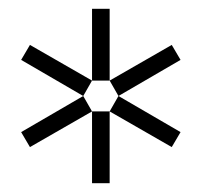

<svg xmlns="http://www.w3.org/2000/svg" viewBox="-20 -719 458 436"><path d="M229 -536H189V-699H229ZM249 -501 229 -536 370 -617 390 -583ZM189 -536 169 -501 28 -583 48 -617ZM229 -466 249 -501 390 -419 370 -385ZM169 -501 189 -466 48 -385 28 -419ZM189 -466H229V-303H189Z"/></svg>

Font: Redaction
Style: Regular
Weight: 400
Designer: Jeremy Mickel / Forest Young
Foundry: MCKL
Version: Version 2.001; Redaction